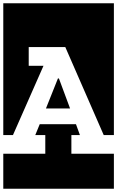

<svg xmlns="http://www.w3.org/2000/svg" viewBox="-30 -937 714 1170"><path d="M-10 -917H664V-114H602L368 -650H145V-536H235L49 -114H-10ZM329 -459 397 -276H250L323 -459ZM664 213H-10V0H246V-114H185L212 -180H433L457 -114H405V0H664Z"/></svg>

Font: Zilla Slab Highlight
Style: Bold
Weight: 700
Designer: Typotheque Type Foundry
Foundry: Typotheque type foundry
Version: Version 1.1; 2017; ttfautohint (v1.6)